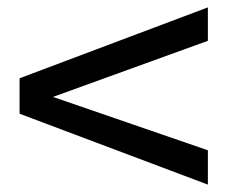

<svg xmlns="http://www.w3.org/2000/svg" viewBox="-20 -540 614 520"><path d="M543 -520V-429.5L123.5 -277.5L543 -133V-40L33 -232V-328Z"/></svg>

Font: Overused Grotesk
Style: Regular
Weight: 450
Version: Version 0.004